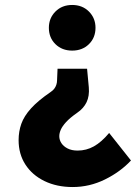

<svg xmlns="http://www.w3.org/2000/svg" viewBox="-20 -557 558 774"><path d="M55 8Q55 -27 66 -58Q77 -89 105 -120Q133 -151 184 -186Q193 -192 198.5 -199Q204 -206 207 -215Q210 -224 210 -233L212 -280H331L338 -205Q341 -170 329 -145Q317 -120 292 -103Q262 -82 246.5 -65Q231 -48 225 -34Q219 -20 219 -8Q219 7 227.5 20Q236 33 252.5 41.5Q269 50 293 50Q328 50 358.5 33Q389 16 420 -21L508 90Q465 136 403 166.5Q341 197 273 197Q209 197 159.5 173Q110 149 82.5 106.5Q55 64 55 8ZM177 -445Q177 -484 203.5 -510.5Q230 -537 271 -537Q312 -537 338.5 -510.5Q365 -484 365 -445Q365 -405 338.5 -379Q312 -353 271 -353Q230 -353 203.5 -379Q177 -405 177 -445Z"/></svg>

Font: Radio Canada
Style: Regular
Weight: 400
Designer: Charles Daoud, Etienne Aubert Bonn, Alexandre Saumier Demers, Jacques Le Bailly
Foundry: Radio-Canada
Version: Version 2.104;gftools[0.9.28.dev5+ged2979d]